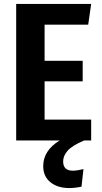

<svg xmlns="http://www.w3.org/2000/svg" viewBox="-20 -712 515 973"><path d="M206 -106H442V0H406Q345 26 322.5 52Q300 78 300 106Q300 153 349 153Q369 153 403 145L393 234Q360 241 331 241Q272 241 235.5 211.5Q199 182 199 130Q199 51 282 0H62V-692H442L427 -587H206V-404H399V-300H206Z"/></svg>

Font: Fira Sans Condensed SemiBold
Style: Regular
Weight: 600
Width: 3
Designer: bBox Type GmbH & Carrois Corporate GbR & Edenspiekermann AG
Foundry: bBox Type GmbH & Carrois Corporate GbR & Edenspiekermann AG
Version: Version 4.301